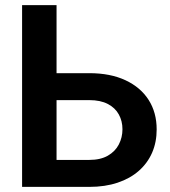

<svg xmlns="http://www.w3.org/2000/svg" viewBox="-20 -731 665 751"><path d="M156.7 -444.8H329.1Q411.6 -444.8 470.7 -417.2Q529.8 -389.6 561.3 -340.3Q592.8 -291 592.8 -224.6Q592.8 -174.8 575 -133.8Q557.1 -92.8 522.9 -62.7Q488.8 -32.7 439.9 -16.4Q391.1 0 329.1 0H66.4V-710.9H201.2V-105.5H329.1Q373 -105.5 401.9 -122.1Q430.7 -138.7 444.8 -166Q459 -193.4 459 -225.6Q459 -257.3 444.8 -283.2Q430.7 -309.1 401.9 -324.2Q373 -339.4 329.1 -339.4H156.7Z"/></svg>

Font: Roboto SemiBold
Style: Regular
Weight: 600
Designer: Christian Robertson
Foundry: Google
Version: Version 3.009; 2024